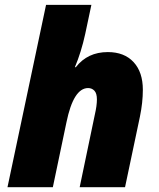

<svg xmlns="http://www.w3.org/2000/svg" viewBox="-20 -780 662 800"><path d="M375 -301.8Q383.8 -339.8 383.8 -365.5Q383.8 -391.1 373.3 -402.1Q362.8 -413.1 347.2 -413.1Q286.1 -413.1 256.8 -270L200.2 0H11.2L171.9 -759.8H360.8L335 -638.2Q318.4 -562.5 292 -500H295.9Q344.7 -563 429.2 -563Q498 -563 536.6 -521.2Q575.2 -479.5 575.2 -405.8Q575.2 -353 563 -293.9L501 0H312Z"/></svg>

Font: Open Sans Hebrew Extra Bold
Style: Italic
Weight: 800
Italic angle: -12°
Foundry: Ascender Corporation, Yanek Iontef
Version: Version 2.001;PS 002.001;hotconv 1.0.70;makeotf.lib2.5.58329